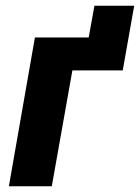

<svg xmlns="http://www.w3.org/2000/svg" viewBox="-20 -651 489 671"><path d="M11 0H161L233 -405H409L449 -631H310L290 -520H102Z"/></svg>

Font: Fixel Text 20240404
Style: Bold Italic
Weight: 700
Width: 4
Italic angle: -10°
Designer: AlfaBravo + MacPaw
Foundry: Kyrylo Tkachov, Marchela Mozhyna, Serhii Makarenko, Maria Weinstein, Zakhar Kryvoshyya
Version: Version 1.211;Glyphs 3.2 (3225)